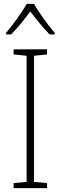

<svg xmlns="http://www.w3.org/2000/svg" viewBox="-20 -968 312 988"><path d="M155 -948H118C94 -906 43 -836 11 -798V-791H37C70 -823 108 -872 136 -909C165 -871 202 -824 235 -791H262V-798C232 -832 179 -905 155 -948ZM222 0V-26L155 -32V-681L222 -688V-714H50V-688L117 -681V-32L50 -26V0Z"/></svg>

Font: Noto Sans Myanmar SemiCondensed ExtraLight
Style: Regular
Weight: 200
Width: 4
Designer: Monotype Design Team
Foundry: Monotype Imaging Inc.
Version: Version 2.107